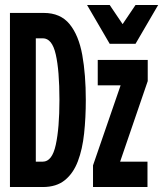

<svg xmlns="http://www.w3.org/2000/svg" viewBox="-20 -752 656 772"><path d="M20 0V-700H156Q223 -700 259.8 -655Q296.5 -610 310.8 -531Q325 -452 325 -350Q325 -279 318.2 -215.5Q311.5 -152 293.2 -103.8Q275 -55.5 241 -27.8Q207 0 152 0ZM124 -102H152Q189.5 -102 204.2 -169.5Q219 -237 219 -350Q219 -468.5 204.2 -533.2Q189.5 -598 152 -598H124ZM354 0V-87L465 -409H373V-511H574V-426L463 -102H573V0ZM421 -576 330 -732H421L473 -655L525 -732H616L525 -576Z"/></svg>

Font: Overpass Mono
Style: Bold
Weight: 700
Monospace: yes
Designer: Delve Withrington, Dave Bailey
Foundry: Delve Fonts LLC
Version: Version 4.000